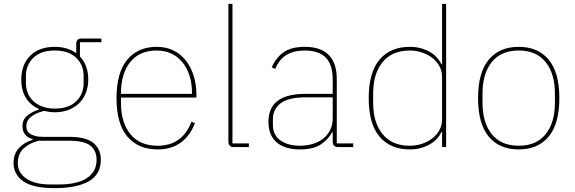

<svg xmlns="http://www.w3.org/2000/svg" viewBox="-20 -760 2970 992"><path d="M501 65Q501 141 439 176.5Q377 212 262 212Q150 212 100 176.5Q50 141 50 82Q50 37 76 7Q102 -23 149 -38V-41Q121 -49 108.5 -66.5Q96 -84 96 -108Q96 -143 122 -163.5Q148 -184 181 -194V-197Q138 -216 114 -254Q90 -292 90 -349Q90 -426 136 -472Q182 -518 263 -518Q297 -518 324.5 -509.5Q352 -501 374 -485V-534Q374 -561 401 -561H504V-542H393V-468Q436 -423 436 -349Q436 -311 423.5 -279.5Q411 -248 388 -226Q365 -204 333.5 -192Q302 -180 263 -180Q248 -180 235 -182Q222 -184 207 -187Q116 -163 116 -109Q116 -98 119.5 -88Q123 -78 133 -70.5Q143 -63 160 -58Q177 -53 203 -53H338Q425 -53 463 -21Q501 11 501 65ZM479 65Q479 19 447.5 -7Q416 -33 335 -33H180Q132 -21 102 7Q72 35 72 83Q72 133 116.5 163Q161 193 238 193H287Q329 193 364.5 185.5Q400 178 425.5 162.5Q451 147 465 122.5Q479 98 479 65ZM263 -199Q335 -199 373.5 -236.5Q412 -274 412 -330V-368Q412 -424 373.5 -461.5Q335 -499 263 -499Q191 -499 152.5 -461.5Q114 -424 114 -368V-330Q114 -302 124 -278Q134 -254 153.5 -236.5Q173 -219 200.5 -209Q228 -199 263 -199Z M794 12Q694 12 638 -54.5Q582 -121 582 -253Q582 -384 637 -451Q692 -518 790 -518Q836 -518 873.5 -500.5Q911 -483 938 -450Q965 -417 980 -370.5Q995 -324 995 -266V-256H605V-229Q605 -126 654 -66.5Q703 -7 794 -7Q922 -7 969 -131L987 -124Q964 -61 915.5 -24.5Q867 12 794 12ZM790 -499Q701 -499 653 -439.5Q605 -380 605 -277V-275H972V-279Q972 -329 959 -369.5Q946 -410 922 -439Q898 -468 864.5 -483.5Q831 -499 790 -499Z M1189 0Q1160 0 1160 -29V-740H1181V-19H1266V0Z M1728 0Q1699 0 1699 -29V-77H1696Q1677 -41 1638.5 -14.5Q1600 12 1530 12Q1452 12 1409.5 -24.5Q1367 -61 1367 -130Q1367 -161 1376.5 -188Q1386 -215 1408 -234Q1430 -253 1466.5 -264Q1503 -275 1557 -275H1699V-349Q1699 -427 1662.5 -463Q1626 -499 1555 -499Q1498 -499 1460.5 -476.5Q1423 -454 1402 -404L1384 -412Q1405 -461 1444.5 -489.5Q1484 -518 1555 -518Q1638 -518 1679 -475.5Q1720 -433 1720 -352V-19H1805V0ZM1530 -7Q1564 -7 1594.5 -16Q1625 -25 1648 -42.5Q1671 -60 1685 -86.5Q1699 -113 1699 -148V-257H1558Q1469 -257 1429.5 -226Q1390 -195 1390 -145V-115Q1390 -62 1429 -34.5Q1468 -7 1530 -7Z M2264 -78H2261Q2253 -61 2239 -45Q2225 -29 2204.5 -16.5Q2184 -4 2157 4Q2130 12 2097 12Q1997 12 1941 -54Q1885 -120 1885 -253Q1885 -386 1941 -452Q1997 -518 2097 -518Q2130 -518 2157 -510Q2184 -502 2204.5 -489.5Q2225 -477 2239 -460.5Q2253 -444 2261 -428H2264V-740H2285V0H2264ZM2097 -7Q2130 -7 2160 -17Q2190 -27 2213.5 -45Q2237 -63 2250.5 -88Q2264 -113 2264 -143V-363Q2264 -393 2250.5 -418Q2237 -443 2213.5 -461Q2190 -479 2160 -489Q2130 -499 2097 -499Q2006 -499 1957 -439.5Q1908 -380 1908 -277V-229Q1908 -126 1957 -66.5Q2006 -7 2097 -7Z M2660 12Q2560 12 2505 -54.5Q2450 -121 2450 -253Q2450 -385 2505 -451.5Q2560 -518 2660 -518Q2760 -518 2815 -451.5Q2870 -385 2870 -253Q2870 -121 2815 -54.5Q2760 12 2660 12ZM2660 -7Q2751 -7 2799 -66.5Q2847 -126 2847 -229V-277Q2847 -380 2799 -439.5Q2751 -499 2660 -499Q2569 -499 2521 -439.5Q2473 -380 2473 -277V-229Q2473 -126 2521 -66.5Q2569 -7 2660 -7Z"/></svg>

Font: IBM Plex Sans Thai Thin
Style: Regular
Weight: 100
Designer: Mike Abbink, Paul van der Laan, Pieter van Rosmalen, Ben Mitchell, Mark Frömberg
Foundry: Bold Monday
Version: Version 1.1